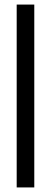

<svg xmlns="http://www.w3.org/2000/svg" viewBox="-20 -820 223 840"><path d="M53 0V-800H130V0Z"/></svg>

Font: Big Shoulders Stencil Display Medium
Style: Regular
Weight: 500
Designer: Patric King
Foundry: XO Type Co
Version: Version 1.000